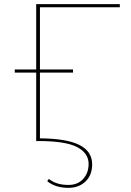

<svg xmlns="http://www.w3.org/2000/svg" viewBox="-20 -678 629 923"><path d="M172 -643V-344H331V-329H172V-13Q301 -12 362 19Q423 50 423 112Q423 164 391 194.5Q359 225 309 225Q246 225 207 193L215 182Q250 211 309 211Q354 211 380 182Q406 153 406 110Q406 58 350.5 29Q295 0 165 0H154V-329H51V-344H154V-658H556V-643Z"/></svg>

Font: Ysabeau Infant Thin
Style: Regular
Weight: 200
Designer: Christian Thalmann (Catharsis Fonts)
Version: Version 0.003